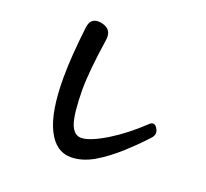

<svg xmlns="http://www.w3.org/2000/svg" viewBox="-142 -967 1283 1196"><g transform="rotate(20 500.0 -369.0)"><path d="M441 58Q340 58 285 -54Q229 -166 229 -391Q229 -531 253 -733Q262 -808 336 -793Q410 -778 398 -703Q365 -486 365 -358Q367 -201 389 -139Q412 -77 460 -77Q517 -77 629 -146Q725 -205 827 -301Q857 -331 879 -295Q902 -259 872 -228Q840 -193 808 -161.5Q776 -130 744 -101Q666 -30 589 15Q513 58 441 58Z"/></g></svg>

Font: MaokenZhuyuanTi
Style: Regular
Weight: 400
Designer: Fontworks Inc & LongZhuTi team: ZERO子、时光羊、荆南、频凡、刘鹏、Little White Dog、帆影Magmeta、奈白不弍、白日月球、ChaoTawei、雨三（排名不分先后）
Version: Version 1.000; 20230222